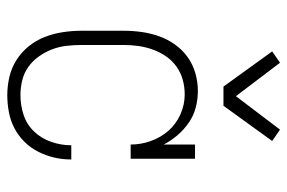

<svg xmlns="http://www.w3.org/2000/svg" viewBox="-154 -646 807 540"><g transform="rotate(90 250.0 -375.5)"><path d="M247 8Q221 8 195.5 2Q170 -4 148 -18Q126 -32 109.5 -52.5Q93 -73 83.5 -97.5Q74 -122 70 -148Q66 -174 66 -200V-320Q66 -345 69.5 -370Q73 -395 81.5 -419Q90 -443 105 -464Q120 -485 140.5 -499.5Q161 -514 185.5 -521Q210 -528 235 -528Q259 -528 282 -522Q305 -516 324.5 -502.5Q344 -489 359.5 -471Q375 -453 386 -432V-520H426V-339H386Q386 -368 376 -396Q366 -424 347 -445.5Q328 -467 301 -479Q274 -491 245 -491Q224 -491 204 -485.5Q184 -480 167 -468Q150 -456 138 -438.5Q126 -421 119 -401.5Q112 -382 109 -361.5Q106 -341 106 -320V-200Q106 -179 108.5 -158Q111 -137 118.5 -117.5Q126 -98 138.5 -80.5Q151 -63 168 -51Q185 -39 205.5 -34Q226 -29 247 -29Q276 -29 303 -38Q330 -47 349.5 -67.5Q369 -88 378.5 -115.5Q388 -143 388 -171V-172H428V-171Q428 -147 422.5 -123.5Q417 -100 406 -78.5Q395 -57 378 -40Q361 -23 340 -12Q319 -1 295 3.5Q271 8 247 8ZM223 -600 124 -737 156 -759 250 -635 344 -759 376 -737 277 -600Z"/></g></svg>

Font: Iosevka Curly Slab Extralight
Style: Regular
Weight: 200
Monospace: yes
Designer: Belleve Invis
Foundry: Belleve Invis
Version: Version 22.1.2; ttfautohint (v1.8.4)